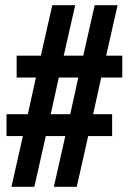

<svg xmlns="http://www.w3.org/2000/svg" viewBox="-20 -718 496 738"><path d="M24 0 68 -195H5V-279H87L118 -420H44V-504H137L181 -698H269L225 -504H300L344 -698H432L388 -504H450V-420H369L338 -279H411V-195H319L275 0H187L231 -195H156L112 0ZM175 -279H250L281 -420H206Z"/></svg>

Font: Archivo Narrow
Style: Bold
Weight: 700
Designer: Hector Gatti
Foundry: Omnibus-Type
Version: Version 3.002